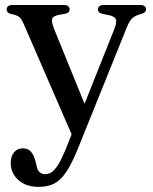

<svg xmlns="http://www.w3.org/2000/svg" viewBox="-20 -490 596 750"><path d="M320.5 -59.5 266 49 72.5 -396.5Q64 -416.5 54.8 -423.8Q45.5 -431 23 -435.5Q13.5 -438 9.8 -442.2Q6 -446.5 6 -453.5Q6 -461.5 12 -466Q18 -470.5 28.5 -470.5H230Q240.5 -470.5 246.2 -466Q252 -461.5 252 -453.5Q252 -447 248 -442.5Q244 -438 233 -436L212.5 -432.5Q188 -428 184 -416.8Q180 -405.5 191.5 -376.5ZM235 97 274.5 -2.5 288.5 -30 425 -372.5Q437 -401.5 432.8 -414Q428.5 -426.5 404 -431L382 -435.5Q371.5 -437.5 367 -442Q362.5 -446.5 362.5 -453.5Q362.5 -461.5 368.5 -466Q374.5 -470.5 385 -470.5H528.5Q538.5 -470.5 544.5 -466Q550.5 -461.5 550.5 -453.5Q550.5 -447.5 546.5 -443Q542.5 -438.5 532 -435.5Q508.5 -429.5 497.2 -419.2Q486 -409 475.5 -383.5L284 91.5Q260 150.5 238 182.8Q216 215 191 227.5Q166 240 132 240Q81 240 51.5 213Q22 186 22 147.5Q22 120 34.8 104.8Q47.5 89.5 69 89.5Q90 89.5 101.2 102.8Q112.5 116 118 138L122.5 155Q125 173.5 134.2 182Q143.5 190.5 155.5 190.5Q169 190.5 181 183Q193 175.5 206 155.2Q219 135 235 97Z"/></svg>

Font: Fraunces 10pt
Style: Regular
Weight: 400
Version: Version 1.000;[b76b70a41]